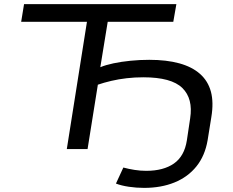

<svg xmlns="http://www.w3.org/2000/svg" viewBox="-20 -725 1135 934"><path d="M681 189Q643 189 606.5 183.5Q570 178 544 168L580 90Q606 97 634.5 101.5Q663 106 691 106Q775 106 826 70.5Q877 35 889 -42L905 -149Q920 -245 867 -297Q814 -349 677 -349Q636 -349 596.5 -344.5Q557 -340 521 -331.5Q485 -323 456 -313L406 0H305L403 -619H83L97 -705H838L823 -619H504L468 -398Q494 -409 532 -417Q570 -425 615 -429.5Q660 -434 706 -434Q790 -434 852 -417Q914 -400 953 -365.5Q992 -331 1006 -279Q1020 -227 1008 -155L990 -43Q977 33 935.5 84.5Q894 136 829 162.5Q764 189 681 189Z"/></svg>

Font: Nunito Sans 7pt Expanded
Style: Italic
Weight: 400
Width: 7
Italic angle: -9°
Designer: Vernon Adams
Foundry: Vernon Adams
Version: Version 3.101;gftools[0.9.27]